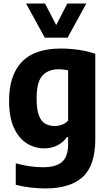

<svg xmlns="http://www.w3.org/2000/svg" viewBox="-20 -828 610 1078"><path d="M234 230Q195.5 230 151.8 225Q108 220 68.5 209.5V89Q108.5 100 147.2 105.5Q186 111 221.5 111Q293.5 111 328 81.5Q362.5 52 362.5 -19.5V-58H355.5Q335 -29 302.5 -12Q270 5 227.5 5Q176.5 5 131.5 -22.5Q86.5 -50 58.8 -109Q31 -168 31 -263Q31 -405.5 102.5 -480.5Q174 -555.5 322.5 -555.5Q370.5 -555.5 422.2 -548Q474 -540.5 515 -526V-46.5Q515 100.5 445 165.2Q375 230 234 230ZM288 -120.5Q308.5 -120.5 328.5 -128Q348.5 -135.5 362.5 -151V-433.5Q352 -435.5 337.8 -437.2Q323.5 -439 309.5 -439Q250 -439 217.8 -403Q185.5 -367 185.5 -276Q185.5 -214.5 198 -180.8Q210.5 -147 233.5 -133.8Q256.5 -120.5 288 -120.5ZM231.5 -616.5 126.5 -808H233L295.5 -687L358 -808H464.5L359.5 -616.5Z"/></svg>

Font: Encode Sans SemiCondensed SemiCondensed
Style: Bold
Weight: 700
Width: 4
Designer: Multiple Designers
Foundry: Impallari Type
Version: Version 3.000; ttfautohint (v1.8.3) -l 8 -r 50 -G 200 -x 14 